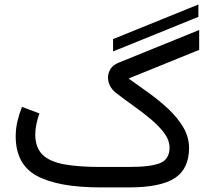

<svg xmlns="http://www.w3.org/2000/svg" viewBox="-20 -815 915 835"><path d="M471.7 -591.3V-645L842.8 -795.4V-741.7ZM541 0H417.5Q233.9 0 141.1 -49.8Q48.3 -99.6 48.3 -222.2Q48.3 -255.9 55.9 -288.1Q63.5 -320.3 75.7 -350.1L151.4 -321.8Q143.6 -300.3 138.4 -275.9Q133.3 -251.5 133.3 -229.5Q133.8 -172.4 165.5 -141.8Q197.3 -111.3 260.3 -100.1Q323.2 -88.9 417.5 -88.9H540.5Q635.3 -88.9 676.3 -105.7Q717.3 -122.6 717.3 -172.9Q717.3 -205.1 694.6 -235.8Q671.9 -266.6 636 -296.6Q600.1 -326.7 559.1 -355.7Q518.1 -384.8 481.9 -413.1Q466.3 -425.8 458 -442.9Q449.7 -460 449.7 -477.5Q449.7 -497.6 460.7 -515.1Q471.7 -532.7 495.1 -542L846.2 -684.6V-598.1L539.1 -473.6Q581.1 -443.8 627 -410.9Q672.9 -377.9 712.6 -340.6Q752.4 -303.2 777.3 -261Q802.2 -218.8 802.2 -170.9Q801.8 -80.1 739.5 -40Q677.2 0 541 0Z"/></svg>

Font: Vazirmatn UI NL
Style: Regular
Weight: 400
Designer: Saber Rastikerdar
Foundry: Saber Rastikerdar
Version: Version 33.003